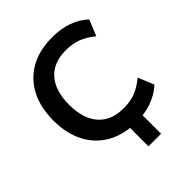

<svg xmlns="http://www.w3.org/2000/svg" viewBox="-239 -857 1163 1163"><g transform="rotate(-45 342.5 -275.0)"><path d="M352 165V-60H460V165ZM406 10Q296 10 217.5 -34.5Q139 -79 97 -160.5Q55 -242 55 -353Q55 -464 97 -545Q139 -626 217.5 -670.5Q296 -715 406 -715Q480 -715 539.5 -694Q599 -673 642 -632L600 -530Q553 -568 509.5 -584.5Q466 -601 410 -601Q303 -601 246.5 -536.5Q190 -472 190 -353Q190 -234 246.5 -169Q303 -104 410 -104Q466 -104 509.5 -120.5Q553 -137 600 -176L642 -74Q599 -34 539.5 -12Q480 10 406 10Z"/></g></svg>

Font: Mulish ExtraLight
Style: Regular
Weight: 200
Designer: Vernon Adams
Foundry: Vernon Adams
Version: Version 3.603